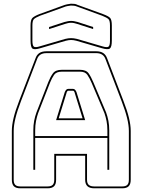

<svg xmlns="http://www.w3.org/2000/svg" viewBox="-20 -1007 770 1037"><path d="M170 -303V-272H560V-303Q560 -330 555.5 -353Q551 -376 544 -396L475 -559Q464 -585 452 -602.5Q440 -620 412 -620H314Q284 -620 272 -602.5Q260 -585 250 -560L186 -396Q179 -376 174.5 -353Q170 -330 170 -303ZM330 -510Q334 -519 338.5 -523Q343 -527 349 -527H374Q380 -527 384.5 -523Q389 -519 393 -510L440 -358H283ZM383 -507 384 -506Q382 -510 380 -513.5Q378 -517 374 -517H349Q345 -517 343 -513.5Q341 -510 339 -506L340 -507L297 -368H426ZM560 -90V-262H170V-90H160V-303Q160 -331 164.5 -354.5Q169 -378 177 -400L241 -564Q252 -592 266 -611Q280 -630 314 -630H412Q445 -630 458.5 -611Q472 -592 484 -563L553 -400Q561 -378 565.5 -354.5Q570 -331 570 -303V-90ZM273 -36V-176H450V-36Q450 -17 459.5 -8.5Q469 0 489 0H640Q659 0 667.5 -8.5Q676 -17 676 -36V-300Q676 -330 666.5 -369Q657 -408 637 -460L550 -687Q544 -704 531.5 -712Q519 -720 500 -720H231Q211 -720 198.5 -712Q186 -704 180 -687L93 -460Q73 -408 63.5 -369Q54 -330 54 -300V-36Q54 -17 62.5 -8.5Q71 0 90 0H237Q256 0 264.5 -8.5Q273 -17 273 -36ZM90 10Q66 10 55 -1Q44 -12 44 -36V-300Q44 -331 53.5 -370.5Q63 -410 84 -464L171 -690Q178 -711 192.5 -720.5Q207 -730 231 -730H500Q523 -730 537.5 -720.5Q552 -711 559 -691L646 -464Q667 -410 676.5 -370.5Q686 -331 686 -300V-36Q686 -12 675 -1Q664 10 640 10H489Q464 10 452 -1.5Q440 -13 440 -36V-166H283V-36Q283 -12 272 -1Q261 10 237 10ZM483 -850 396 -878Q389 -880 381.5 -882Q374 -884 364 -884Q354 -884 346.5 -882Q339 -880 332 -878L245 -850V-861L328 -888Q337 -890 345 -892Q353 -894 364 -894Q375 -894 383 -892Q391 -890 400 -888L483 -861ZM333 -797Q350 -801 364 -801Q378 -801 395 -797L532 -757Q558 -749 566 -755Q574 -761 574 -788V-869Q574 -896 565.5 -904Q557 -912 532 -922L395 -972Q388 -975 380 -976Q372 -977 363 -977Q354 -976 343.5 -974Q333 -972 324 -968L196 -922Q172 -912 163.5 -904Q155 -896 155 -869V-788Q155 -761 163 -755Q171 -749 196 -757ZM199 -747Q166 -737 155.5 -744.5Q145 -752 145 -788V-869Q145 -900 155 -910Q165 -920 193 -931L320 -977Q330 -981 341.5 -983.5Q353 -986 363 -987Q373 -987 382 -986Q391 -985 398 -981L536 -931Q566 -920 575 -910Q584 -900 584 -869V-788Q584 -753 573.5 -745Q563 -737 529 -747L392 -787Q376 -791 364 -791Q352 -791 336 -787Z"/></svg>

Font: Bungee Outline
Style: Regular
Weight: 400
Designer: David Jonathan Ross
Foundry: David Jonathan Ross
Version: Version 1.000;PS 1.0;hotconv 1.0.72;makeotf.lib2.5.5900